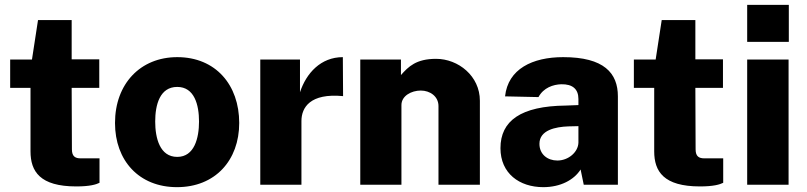

<svg xmlns="http://www.w3.org/2000/svg" viewBox="-20 -763 3332 793"><path d="M390 -400V-518H276V-680H137L112 -517H22V-400H106V-138C106 -55 145 7 295 7C351 7 377 -1 391 -8V-109H313C292 -109 277 -116 277 -146L276 -400Z M711 10C869 10 968 -101 968 -255C968 -412 871 -527 712 -527C560 -527 455 -417 455 -255C455 -100 554 10 711 10ZM712 -115C640 -115 621 -193 621 -261C621 -330 640 -404 712 -404C783 -404 802 -330 802 -261C802 -193 783 -115 712 -115Z M1055 0H1225V-263C1225 -319 1261 -379 1397 -366L1396 -527C1305 -527 1245 -461 1219 -382V-517H1055Z M1468 0H1638V-329C1638 -367 1679 -389 1718 -389C1756 -389 1791 -365 1791 -325V0H1962V-347C1962 -449 1873 -520 1781 -520C1699 -520 1667 -488 1636 -453V-517H1468Z M2224 10C2295 10 2351 -20 2378 -63L2391 0H2532V-365C2532 -461 2475 -527 2306 -527C2179 -527 2078 -478 2066 -365L2204 -362C2225 -401 2265 -414 2298 -415C2345 -416 2369 -395 2369 -354V-329L2317 -327C2131 -325 2047 -264 2047 -151C2047 -47 2125 10 2224 10ZM2282 -100C2242 -100 2208 -125 2208 -169C2208 -226 2275 -239 2327 -241L2369 -242V-174C2368 -135 2328 -100 2282 -100Z M2966 -400V-518H2852V-680H2713L2688 -517H2598V-400H2682V-138C2682 -55 2721 7 2871 7C2927 7 2953 -1 2967 -8V-109H2889C2868 -109 2853 -116 2853 -146L2852 -400Z M3238 -743H3066V-590H3238ZM3237 -517H3066V0H3237Z"/></svg>

Font: United Sans ExtraBold
Style: Regular
Weight: 800
Designer: Pablo Impallari, Rodrigo Fuenzalida (Modified by Dan O. Williams)
Version: Version 1.000;PS 001.000;hotconv 1.0.88;makeotf.lib2.5.64775